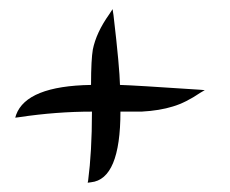

<svg xmlns="http://www.w3.org/2000/svg" viewBox="-20 -390 500 418"><path d="M21 -134.8C76.2 -143.1 129.4 -147 180.2 -147C180.2 -87.4 177.2 -37.6 171.9 2.9L170.9 7.8L178.2 6.8C220.7 2.4 242.2 -48.8 242.2 -147H288.1C314.9 -148.4 337.4 -152.3 356.4 -158.2C375 -163.6 395 -173.8 416 -188L425.8 -193.8L413.1 -194.8C317.9 -201.2 260.7 -204.6 241.2 -205.1C240.7 -228.5 236.3 -279.3 227.1 -356.9L225.1 -370.1L217.8 -358.9C198.7 -332 187 -306.6 182.1 -282.2C179.7 -268.1 178.2 -242.7 178.2 -205.1C84.5 -203.6 30.3 -181.6 15.1 -140.1L13.2 -133.8Z"/></svg>

Font: Dancing Script
Style: Regular
Weight: 800
Designer: Pablo Impallari
Foundry: Pablo Impallari
Version: Version 2.001